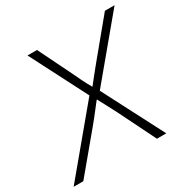

<svg xmlns="http://www.w3.org/2000/svg" viewBox="-212 -870 995 1016"><g transform="rotate(-30 286.0 -362.0)"><path d="M266 -377 88 -724H146L253 -506L271 -468Q289 -432 302 -410H304Q339 -455 385 -511L561 -724H620L326 -371L518 0H461L348 -228L315 -291L290 -338H288Q248 -288 227 -260L196 -222L11 0H-48Z"/></g></svg>

Font: Nebula Sans Light
Style: Regular
Weight: 300
Italic angle: -9°
Designer: Paul D. Hunt for Adobe (as Source Sans)
Foundry: Nebula Entertainment & Broadcasting LLC
Version: Version 1.010